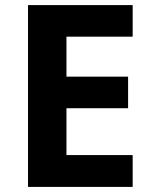

<svg xmlns="http://www.w3.org/2000/svg" viewBox="-20 -734 600 754"><path d="M501 0H90V-714H501V-590H241V-433H483V-309H241V-125H501Z"/></svg>

Font: Noto Sans Kawi
Style: Bold
Weight: 700
Designer: Fadhl Haqq
Version: Version 1.000